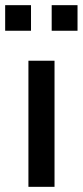

<svg xmlns="http://www.w3.org/2000/svg" viewBox="-39 -723 320 743"><path d="M71 0V-488H172V0ZM161 -604V-703H261V-604ZM-19 -604V-703H81V-604Z"/></svg>

Font: Nunito Sans 12pt ExtraLight 12pt SemiBold
Style: Regular
Weight: 600
Version: Version 3.101;gftools[0.9.27]